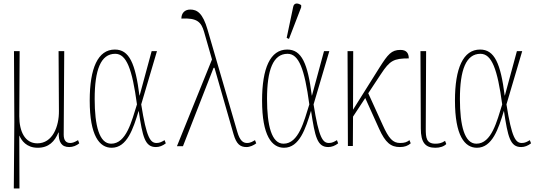

<svg xmlns="http://www.w3.org/2000/svg" viewBox="-20 -825 3036 1085"><path d="M58 240H90L89 -58H90C101 -32 129 10 193 10C256 10 289 -26 310 -76H312C310 -22 328 6 371 6C392 6 412 -2 428 -15L421 -33C401 -21 389 -17 377 -17C353 -17 340 -32 340 -64L343 -536H311L313 -198C314 -110 277 -15 191 -15C121 -15 89 -82 89 -168L91 -536H59L61 -136Z M611 10C698 10 733 -98 763 -197H764C786 -51 799 6 861 6C880 6 899 -1 917 -15L910 -33C895 -24 883 -17 865 -17C830 -17 808 -45 778 -235L867 -536H837L769 -285H768C745 -466 711 -545 629 -545C533 -545 487 -439 487 -257C487 -58 542 10 611 10ZM608 -13C541 -13 515 -115 515 -266C515 -429 549 -521 631 -521C695 -521 727 -435 754 -235C724 -140 694 -13 608 -13Z M980 1H1014L1187 -442H1192L1300 -66C1316 -11 1337 6 1373 6C1392 6 1414 -4 1428 -15L1421 -33C1410 -27 1397 -17 1376 -17C1355 -17 1336 -28 1321 -80L1153 -657C1126 -751 1094 -771 1055 -771C1024 -771 1005 -751 1005 -720C1094 -725 1117 -700 1133 -646L1178 -489Z M1613 -605 1682 -784V-796C1665 -808 1642 -811 1637 -787L1600 -611ZM1585 10C1672 10 1707 -98 1737 -197H1738C1760 -51 1773 6 1835 6C1854 6 1873 -1 1891 -15L1884 -33C1869 -24 1857 -17 1839 -17C1804 -17 1782 -45 1752 -235L1841 -536H1811L1743 -285H1742C1719 -466 1685 -545 1603 -545C1507 -545 1461 -439 1461 -257C1461 -58 1516 10 1585 10ZM1582 -13C1515 -13 1489 -115 1489 -266C1489 -429 1523 -521 1605 -521C1669 -521 1701 -435 1728 -235C1698 -140 1668 -13 1582 -13Z M1946 0H1974L1975 -166L2044 -271L2122 -98C2158 -18 2189 6 2240 6C2266 6 2285 -1 2301 -15L2294 -33C2279 -22 2267 -17 2241 -17C2200 -17 2177 -42 2142 -120L2061 -298L2133 -407C2183 -483 2205 -495 2290 -495C2290 -522 2279 -543 2243 -543C2192 -543 2172 -518 2125 -444L1975 -205L1976 -536H1944Z M2440 10C2466 10 2488 3 2502 -11L2495 -29C2475 -15 2457 -13 2440 -13C2389 -13 2386 -48 2386 -96L2388 -536H2356L2358 -99C2358 -19 2384 10 2440 10Z M2675 10C2762 10 2797 -98 2827 -197H2828C2850 -51 2863 6 2925 6C2944 6 2963 -1 2981 -15L2974 -33C2959 -24 2947 -17 2929 -17C2894 -17 2872 -45 2842 -235L2931 -536H2901L2833 -285H2832C2809 -466 2775 -545 2693 -545C2597 -545 2551 -439 2551 -257C2551 -58 2606 10 2675 10ZM2672 -13C2605 -13 2579 -115 2579 -266C2579 -429 2613 -521 2695 -521C2759 -521 2791 -435 2818 -235C2788 -140 2758 -13 2672 -13Z"/></svg>

Font: Noto Serif ExtraCondensed Thin
Style: Regular
Weight: 100
Width: 2
Designer: Monotype Design Team
Foundry: Monotype Imaging Inc.
Version: Version 2.013